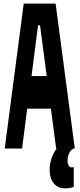

<svg xmlns="http://www.w3.org/2000/svg" viewBox="-20 -820 440 1060"><path d="M339 220C362 220 378 216 387 212V102C384 103 382 104 375 104C362 104 353 89 353 68C353 36 366 9 387 0H393L287 -800H111L6 0H102L130 -220H261L290 0H293C268 32 254 76 254 116C254 180 286 220 339 220ZM154 -400 190 -680H201L238 -400Z"/></svg>

Font: Yard Headline
Style: Regular
Weight: 400
Monospace: yes
Designer: Roman Shamin
Foundry: Evil Martians
Version: Version 1.000